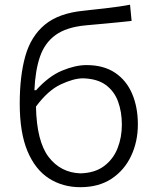

<svg xmlns="http://www.w3.org/2000/svg" viewBox="-20 -768 647 798"><path d="M314 10Q240.5 10 183.5 -26.5Q126.5 -63 94.2 -139.8Q62 -216.5 62 -337.5Q62 -452 85.2 -534.8Q108.5 -617.5 166.5 -665.5Q224.5 -713.5 328.5 -723.5Q340 -725 363.5 -727.5Q387 -730 415.8 -733.2Q444.5 -736.5 472.5 -740.5Q500.5 -744.5 520.5 -748.5L527 -681Q506 -678.5 477.2 -675.8Q448.5 -673 419.5 -670.2Q390.5 -667.5 367.5 -665.5Q344.5 -663.5 335 -662.5Q256 -655 211 -622.5Q166 -590 146.2 -532.5Q126.5 -475 123 -393H130Q182.5 -451.5 238 -474.5Q293.5 -497.5 339.5 -497.5Q410.5 -497.5 458 -465.8Q505.5 -434 529.2 -378.2Q553 -322.5 553 -251Q553 -179.5 525 -120Q497 -60.5 443.8 -25.2Q390.5 10 314 10ZM324 -442.5Q285.5 -442 232.5 -417.2Q179.5 -392.5 129.5 -325Q132.5 -180.5 182.2 -115.5Q232 -50.5 314 -47.5Q374 -49 412.2 -77.5Q450.5 -106 468.5 -151.5Q486.5 -197 486.5 -249.5Q486.5 -302.5 470.8 -345.8Q455 -389 419.5 -415Q384 -441 324 -442.5Z"/></svg>

Font: Commissioner Flair Light
Style: Regular
Weight: 300
Designer: Kostas Bartsokas
Foundry: Kostas Bartsokas
Version: Version 1.000; ttfautohint (v1.8.3)